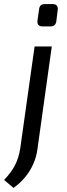

<svg xmlns="http://www.w3.org/2000/svg" viewBox="-61 -714 327 938"><path d="M192 -487 122 14Q117 53 101 88.5Q85 124 60.5 153Q36 182 5 204L-41 165Q-7 130 12 93.5Q31 57 38 10L108 -487ZM197 -694Q211 -694 217 -686Q223 -678 221 -666L214 -609Q210 -585 186 -585H147Q119 -585 122 -613L130 -669Q133 -694 157 -694Z"/></svg>

Font: Exo 2
Style: Italic
Weight: 400
Italic angle: -8°
Designer: Natanael Gama
Foundry: Natanael Gama
Version: Version 2.010